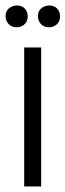

<svg xmlns="http://www.w3.org/2000/svg" viewBox="-33 -676 237 696"><path d="M-12.7 -617.2Q-12.7 -643.6 12.7 -653.3Q20.5 -656.2 27.3 -656.2Q55.7 -656.2 65.4 -630.9Q67.4 -624 67.4 -617.2Q67.4 -588.9 41 -579.1Q34.2 -577.1 27.3 -577.1Q1 -577.1 -9.8 -601.6Q-12.7 -609.4 -12.7 -617.2ZM104.5 -617.2Q104.5 -643.6 129.9 -653.3Q137.7 -656.2 144.5 -656.2Q172.9 -656.2 182.6 -630.9Q184.6 -624 184.6 -617.2Q184.6 -588.9 158.2 -579.1Q151.4 -577.1 144.5 -577.1Q118.2 -577.1 107.4 -601.6Q104.5 -609.4 104.5 -617.2ZM54.7 0V-503.9H116.2V0Z"/></svg>

Font: Post No Bills Jaffna Medium
Style: Regular
Weight: 500
Designer: Kosala Senevirathne, Siva Puranthara, Lasantha Premarathna, Tharique Azeez
Foundry: Mooniak
Version: Version 1.220 ; ttfautohint (v1.6)